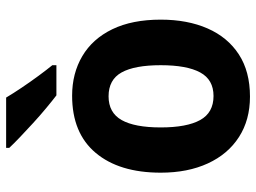

<svg xmlns="http://www.w3.org/2000/svg" viewBox="-122 -684 816 611"><g transform="rotate(-90 285.5 -378.0)"><path d="M529 -274Q529 -189 501 -125Q473 -61 418.5 -25.5Q364 10 284 10Q210 10 155.5 -25Q101 -60 71.5 -124Q42 -188 42 -274Q42 -406 105 -481Q168 -556 287 -556Q358 -556 413 -523.5Q468 -491 498.5 -428Q529 -365 529 -274ZM186 -274Q186 -191 209.5 -148.5Q233 -106 286 -106Q338 -106 361 -148.5Q384 -191 384 -274Q384 -357 361 -398.5Q338 -440 285 -440Q233 -440 209.5 -398.5Q186 -357 186 -274ZM281 -766Q294 -744 312.5 -716.5Q331 -689 350.5 -662.5Q370 -636 384 -619V-606H288Q271 -619 247.5 -638.5Q224 -658 200 -680Q176 -702 155 -722Q134 -742 121 -756V-766Z"/></g></svg>

Font: Noto Sans Ethiopic SemiCondensed
Style: Bold
Weight: 700
Width: 4
Designer: Monotype Design Team
Foundry: Monotype Imaging Inc.
Version: Version 2.102; ttfautohint (v1.8.4.7-5d5b)